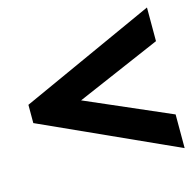

<svg xmlns="http://www.w3.org/2000/svg" viewBox="-91 -717 800 782"><g transform="rotate(-15 309.5 -326.5)"><path d="M25 -288V-365L594 -623V-481L237 -327L594 -172V-30Z"/></g></svg>

Font: Pridi
Style: Bold
Weight: 700
Designer: Katatrad Team
Foundry: CadsonDemak
Version: Version 1.001